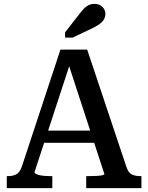

<svg xmlns="http://www.w3.org/2000/svg" viewBox="-20 -971 765 991"><path d="M196 -297H478L487 -234H185ZM324 -669 343 -647 158 -82Q158 -77 168.5 -72Q179 -67 197.5 -64.5Q216 -62 238 -62H250V0H15V-62H21Q48 -62 65.5 -72Q83 -82 94 -115L292 -715H430L633 -108Q643 -79 660.5 -70.5Q678 -62 705 -62H710V0H425V-62H438Q460 -62 478.5 -63Q497 -64 508 -66.5Q519 -69 519 -72ZM390 -899 316 -804V-777H355L454 -824Q475 -834 491 -845Q507 -856 515.5 -869.5Q524 -883 524 -899Q524 -920 508.5 -935.5Q493 -951 468 -951Q451 -951 437.5 -944.5Q424 -938 413 -926.5Q402 -915 390 -899Z"/></svg>

Font: Roboto Serif 20pt Medium
Style: Regular
Weight: 500
Version: Version 1.008